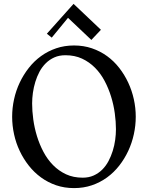

<svg xmlns="http://www.w3.org/2000/svg" viewBox="-20 -945 755 980"><path d="M672.9 -349.1Q672.9 -304.2 663.1 -259.5Q653.3 -214.8 634.5 -174.6Q615.7 -134.3 588.6 -99.6Q561.5 -64.9 526.4 -39.3Q491.2 -13.7 449 0.7Q406.7 15.1 357.9 15.1Q309.1 15.1 266.8 0.7Q224.6 -13.7 189.5 -39.3Q154.3 -64.9 127 -99.6Q99.6 -134.3 80.6 -174.6Q61.5 -214.8 51.8 -259.5Q42 -304.2 42 -349.1Q42 -394 51.8 -438.5Q61.5 -482.9 80.6 -523.2Q99.6 -563.5 127 -598.4Q154.3 -633.3 189.5 -658.7Q224.6 -684.1 266.8 -698.5Q309.1 -712.9 357.9 -712.9Q406.7 -712.9 449 -698.5Q491.2 -684.1 526.4 -658.7Q561.5 -633.3 588.6 -598.4Q615.7 -563.5 634.5 -523.2Q653.3 -482.9 663.1 -438.5Q672.9 -394 672.9 -349.1ZM314 -663.1Q282.2 -663.1 257.6 -652.1Q232.9 -641.1 213.9 -622.3Q194.8 -603.5 181.6 -578.9Q168.5 -554.2 160.2 -526.9Q151.9 -499.5 147.9 -471.2Q144 -442.9 144 -417Q144 -378.4 149.9 -335.2Q155.8 -292 168.7 -250Q181.6 -208 201.9 -169.7Q222.2 -131.3 251 -102.1Q279.8 -72.8 317.1 -55.4Q354.5 -38.1 401.9 -38.1Q433.1 -38.1 457.8 -49.1Q482.4 -60.1 501.5 -78.9Q520.5 -97.7 533.7 -122.6Q546.9 -147.5 555.4 -174.8Q564 -202.1 567.9 -230.7Q571.8 -259.3 571.8 -285.2Q571.8 -323.7 565.9 -366.7Q560.1 -409.7 547.1 -451.7Q534.2 -493.7 513.9 -532Q493.7 -570.3 464.8 -599.4Q436 -628.4 398.7 -645.8Q361.3 -663.1 314 -663.1ZM244.1 -752.9 219.2 -772.9 355.5 -925.3 495.1 -793 446.3 -741.2 327.1 -854Z"/></svg>

Font: Redressed
Style: Regular
Weight: 400
Designer: Astigmatic (AOETI)
Foundry: Astigmatic (AOETI)
Version: Version 1.000